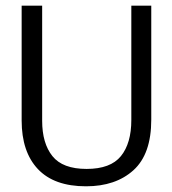

<svg xmlns="http://www.w3.org/2000/svg" viewBox="-20 -643 603 674"><path d="M282 11Q170 11 113 -49.5Q56 -110 56 -220V-623H128V-219Q128 -140 164 -95Q200 -50 284 -50Q368 -50 404.5 -95Q441 -140 441 -222V-623H511V-223Q511 -102 448.5 -45.5Q386 11 282 11Z"/></svg>

Font: Inconsolata SemiExpanded
Style: Regular
Weight: 400
Width: 6
Monospace: yes
Designer: Raph Levien, Cyreal, Brenton Simpson
Foundry: Raph Levien, Cyreal, Google
Version: Version 3.100; ttfautohint (v1.8.4.7-5d5b)